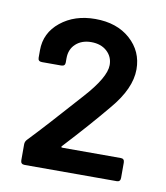

<svg xmlns="http://www.w3.org/2000/svg" viewBox="-58 -901 451 523"><g transform="rotate(10 168.0 -639.5)"><path d="M33 -438V-482Q33 -490 39 -496Q83 -542 170 -640Q225 -701 225 -735Q225 -758 208.5 -773Q192 -788 165 -788Q139 -788 122.5 -773Q106 -758 106 -733V-721Q106 -711 95 -711H42Q31 -711 31 -721V-742Q31 -790 69.5 -821Q108 -852 165 -852Q225 -852 262 -819Q299 -786 299 -736Q299 -683 248 -623Q200 -565 136 -496Q131 -491 138 -491H299Q309 -491 309 -480V-438Q309 -427 299 -427H44Q33 -427 33 -438Z"/></g></svg>

Font: Barlow GEO Semi Bold
Style: Regular
Weight: 600
Designer: Jeremy Tribby
Foundry: Tribby Type
Version: Version 1.408